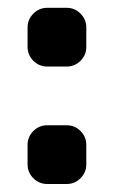

<svg xmlns="http://www.w3.org/2000/svg" viewBox="-20 -459 284 479"><path d="M48.8 -97.7Q48.8 -117.7 63.2 -132.1Q77.6 -146.5 97.7 -146.5H146.5Q166.5 -146.5 180.9 -132.1Q195.3 -117.7 195.3 -97.7V-48.8Q195.3 -28.8 180.9 -14.4Q166.5 0 146.5 0H97.7Q77.6 0 63.2 -14.4Q48.8 -28.8 48.8 -48.8ZM48.8 -390.6Q48.8 -410.6 63.2 -425Q77.6 -439.5 97.7 -439.5H146.5Q166.5 -439.5 180.9 -425Q195.3 -410.6 195.3 -390.6V-341.8Q195.3 -321.8 180.9 -307.4Q166.5 -293 146.5 -293H97.7Q77.6 -293 63.2 -307.4Q48.8 -321.8 48.8 -341.8Z"/></svg>

Font: Audex
Style: Regular
Weight: 400
Designer: GGBotNet
Foundry: GGBotNet
Version: 1.00